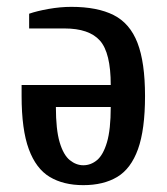

<svg xmlns="http://www.w3.org/2000/svg" viewBox="-20 -530 487 560"><path d="M188 -510Q264 -510 311.5 -486Q359 -462 381 -405Q403 -348 403 -250Q403 -152 382.5 -95Q362 -38 322 -14Q282 10 223 10Q165 10 125 -14Q85 -38 64 -95Q43 -152 43 -250V-282H303Q303 -376 271.5 -411.5Q240 -447 168 -447H65V-490Q88 -498 122 -504Q156 -510 188 -510ZM303 -218H143Q143 -152 154 -115Q165 -78 183.5 -63Q202 -48 223 -48Q245 -48 263 -63Q281 -78 292 -115Q303 -152 303 -218Z"/></svg>

Font: Cuprum Medium
Style: Regular
Weight: 500
Designer: Jovanny Lemonad
Foundry: Jovanny Lemonad
Version: Version 3.000